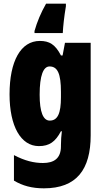

<svg xmlns="http://www.w3.org/2000/svg" viewBox="-20 -786 564 1046"><path d="M339 -752V-766H231C203 -717 182 -667 168 -617V-606H322C324 -644 329 -692 339 -752ZM197 -563C93 -563 32 -453 32 -272C32 -99 93 10 192 10C249 10 282 -14 312 -71H317C314 -51 312 -17 312 5V11C312 78 273 102 214 102C165 102 115 90 56 59V198C103 226 154 240 219 240C398 240 474 137 474 -49V-553H334L321 -484H312C281 -544 249 -563 197 -563ZM250 -424C294 -424 312 -384 312 -285V-256C312 -168 294 -129 251 -129C215 -129 196 -176 196 -270C196 -375 216 -424 250 -424Z"/></svg>

Font: Noto Sans Arabic UI XCn Bk
Style: Regular
Weight: 900
Width: 2
Designer: Monotype Design Team, Nadine Chahine and Nizar Qandah
Foundry: Monotype Imaging Inc.
Version: Version 2.010